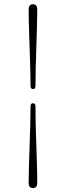

<svg xmlns="http://www.w3.org/2000/svg" viewBox="-20 -774 328 928"><path d="M151.5 -360Q151.5 -343.5 139.5 -343.5Q127.5 -343.5 127.5 -360Q127.5 -413.5 125.2 -481.2Q123 -549 120.8 -614.5Q118.5 -680 118.5 -728.5Q118.5 -753.5 139.5 -753.5Q160 -753.5 160 -728.5Q160 -695 158.8 -649Q157.5 -603 155.8 -551.8Q154 -500.5 152.8 -450.8Q151.5 -401 151.5 -360ZM127.5 -259Q127.5 -275 139.5 -275Q151.5 -275 151.5 -259Q151.5 -205 153.5 -137.2Q155.5 -69.5 157.8 -3.8Q160 62 160 110Q160 135 139 135Q118.5 135 118.5 110Q118.5 76.5 119.8 30.5Q121 -15.5 123 -66.8Q125 -118 126.2 -167.8Q127.5 -217.5 127.5 -259Z"/></svg>

Font: Fraunces 72pt S000 Light
Style: Regular
Weight: 300
Version: Version 1.000; ttfautohint (v1.8.3)